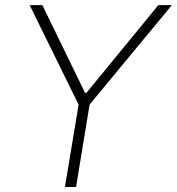

<svg xmlns="http://www.w3.org/2000/svg" viewBox="-20 -748 707 768"><path d="M98.6 -727.5H149.4L320.3 -376.5H325.7L613.3 -727.5H667.5L338.4 -329.6L284.2 0H239.7L294.4 -329.6Z"/></svg>

Font: Inter Tight ExtraLight
Style: Italic
Weight: 250
Italic angle: -9.39999°
Designer: Rasmus Andersson
Foundry: rsms
Version: Version 3.004